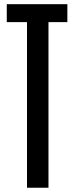

<svg xmlns="http://www.w3.org/2000/svg" viewBox="-20 -879 347 899"><path d="M106.4 0H207V-775.4H295.4V-859.4H11.7V-775.4H106.4Z"/></svg>

Font: Antonio
Style: Regular
Weight: 400
Designer: Vernon Adams
Foundry: Vernon Adams
Version: Version 1.002